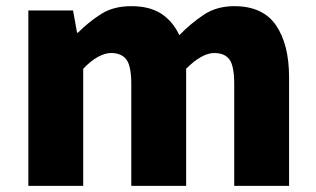

<svg xmlns="http://www.w3.org/2000/svg" viewBox="-20 -603 1025 623"><path d="M72 0V-569H217L230 -497H233Q268 -532 308 -557.5Q348 -583 406 -583Q465 -583 502.5 -559Q540 -535 562 -489Q599 -527 641 -555Q683 -583 740 -583Q833 -583 875.5 -521Q918 -459 918 -352V0H740V-330Q740 -389 724.5 -410Q709 -431 675 -431Q656 -431 633 -418.5Q610 -406 584 -380V0H406V-330Q406 -389 390 -410Q374 -431 340 -431Q321 -431 298 -418.5Q275 -406 250 -380V0Z"/></svg>

Font: Noto Sans KR Thin Black
Style: Regular
Weight: 900
Version: Version 2.004-H2;hotconv 1.0.118;makeotfexe 2.5.65603